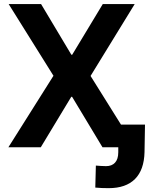

<svg xmlns="http://www.w3.org/2000/svg" viewBox="-20 -748 756 975"><path d="M188.5 -727.5 342.3 -470.2H346.7L502 -727.5H664.1L439.9 -362.3L666.5 0H500.5L346.2 -256.3H341.8L187 0H22.5L251.5 -363.3L23.9 -727.5ZM531.7 207.5Q514.2 207.5 497.3 206.8Q480.5 206.1 463.9 204.6L466.8 92.8Q478 93.8 492.2 94.7Q506.3 95.7 518.6 95.7Q547.9 95.7 564.2 77.9Q580.6 60.1 580.6 24.9V0H533.2V-115.2H716.3L713.9 23.9Q711.9 114.7 665.5 161.1Q619.1 207.5 531.7 207.5Z"/></svg>

Font: Inter Cardless Tabular Bold
Style: Bold
Weight: 700
Designer: Rasmus Andersson
Foundry: rsms
Version: Version 4.000;git-4fc901f